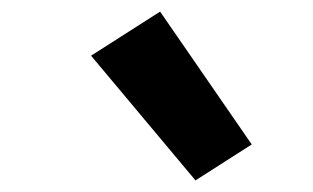

<svg xmlns="http://www.w3.org/2000/svg" viewBox="-20 -839 540 331"><path d="M317 -528 137 -743 256 -819 414 -590Z"/></svg>

Font: Iosevka Curly Slab Heavy
Style: Italic
Weight: 900
Italic angle: -9°
Monospace: yes
Designer: Belleve Invis
Foundry: Belleve Invis
Version: Version 22.1.2; ttfautohint (v1.8.4)